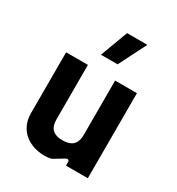

<svg xmlns="http://www.w3.org/2000/svg" viewBox="-180 -865 915 991"><g transform="rotate(30 277.0 -369.5)"><path d="M232 11C249 11 264 10 277 5L335 -30C348 -37 356 -33 356 -21V0H486V-507H356V-182C356 -131 330 -104 275 -104C218 -104 194 -131 194 -182V-507H64V-144C64 -42 143 11 232 11ZM226 -586H325L408 -750H287Z"/></g></svg>

Font: Finlandica SemiBold
Style: Regular
Weight: 600
Designer: Niklas Ekholm, Juho Hiilivirta, Jaakko Suomalainen
Foundry: Helsinki Type Studio
Version: Version 2.000;Glyphs 3.2 (3202)